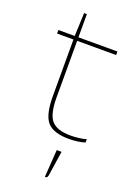

<svg xmlns="http://www.w3.org/2000/svg" viewBox="-159 -682 685 972"><g transform="rotate(20 183.0 -195.5)"><path d="M349 -24V-6Q331 0 308.5 3Q286 6 262 6Q180 6 146.5 -31.5Q113 -69 113 -170V-475H25V-494H113L118 -619H133V-494H343V-475H133V-170Q133 -80 162.5 -46.5Q192 -13 265 -13Q287 -13 311 -16Q335 -19 349 -24ZM251 80 231 213Q229 222 226.5 225Q224 228 217 228H215L225 80Z"/></g></svg>

Font: Blinker Thin
Style: Regular
Weight: 100
Designer: Juergen Huber
Foundry: supertype
Version: Version 1.017;hotconv 1.0.117;makeotfexe 2.5.65602